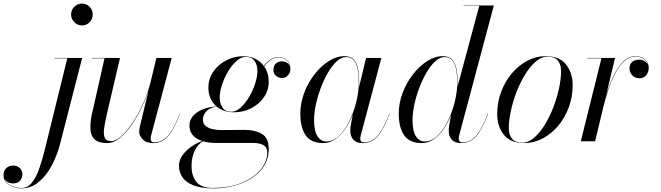

<svg xmlns="http://www.w3.org/2000/svg" viewBox="-232 -780 3652 1060"><path d="M160.5 -700Q160.5 -725 178.2 -742.5Q196 -760 220.5 -760Q245.5 -760 262.8 -742.5Q280 -725 280 -700Q280 -675.5 262.8 -657.5Q245.5 -639.5 220.5 -639.5Q196 -639.5 178.2 -657.5Q160.5 -675.5 160.5 -700ZM221.5 -460 100.5 11.5Q84.5 74.5 55 131.2Q25.5 188 -17 224Q-59.5 260 -114.5 260Q-137.5 260 -160.2 251.8Q-183 243.5 -197.8 227.5Q-212.5 211.5 -212.5 188.5Q-212.5 161.5 -197 147.8Q-181.5 134 -160.5 134Q-138 134 -123.2 147.2Q-108.5 160.5 -108.5 183Q-108.5 202 -121 217.2Q-133.5 232.5 -158.5 232.5Q-196.5 232.5 -208.5 203Q-201.5 230 -173.5 244Q-145.5 258 -114.5 258Q-79.5 258 -55.8 228.5Q-32 199 -15.2 150.2Q1.5 101.5 16 43.5L139.5 -458H68.5V-460Z M430.5 -460 358.5 -152.5Q349.5 -113 343.8 -78.5Q338 -44 345.2 -22.5Q352.5 -1 382.5 -1Q408 -1 438.8 -29Q469.5 -57 500.5 -103.5Q531.5 -150 557.2 -206.5Q583 -263 597.5 -319.5L631.5 -460H716L602 -31Q600 -23 600 -13Q600 6 618.5 6Q663 6 695.8 -31.2Q728.5 -68.5 760.5 -153.5L762 -153Q730 -67 696 -28.5Q662 10 615.5 10Q576.5 10 556.5 -10Q536.5 -30 536.5 -52.5Q536.5 -58.5 537.8 -67.8Q539 -77 541 -85L588 -279.5Q572.5 -232.5 548 -182.2Q523.5 -132 493 -88.2Q462.5 -44.5 428.5 -17.2Q394.5 10 359.5 10Q311.5 10 290.5 -10.5Q269.5 -31 267.5 -65.5Q265.5 -100 273.5 -141L345 -458H275V-460Z M1060 -160Q1002.5 -160 964.5 -191.5Q925 -186 906.5 -164.5Q888 -143 888 -120.5Q888 -97 903.8 -84.2Q919.5 -71.5 942.8 -66.8Q966 -62 988 -62Q1005.5 -62 1030.8 -62.2Q1056 -62.5 1080.5 -62.8Q1105 -63 1119 -63Q1175.5 -63 1213.5 -41Q1251.5 -19 1251.5 42Q1251.5 96.5 1224.8 137.5Q1198 178.5 1153.8 205.8Q1109.5 233 1056.5 246.5Q1003.5 260 951 260Q877 260 834.2 242.5Q791.5 225 773.8 196.5Q756 168 756 135.5Q756 103 776.8 75.2Q797.5 47.5 827.5 27.5Q857.5 7.5 885 -1.5Q814 -25 814 -86.5Q814 -130.5 855.5 -159.2Q897 -188 963 -192.5Q942 -210.5 930.2 -236.8Q918.5 -263 918.5 -296.5Q918.5 -344.5 945.2 -383.8Q972 -423 1015.8 -446.2Q1059.5 -469.5 1110 -469.5Q1185 -469.5 1224.5 -415.5Q1260 -465 1307.5 -465Q1333 -465 1352 -448.5Q1371 -432 1371 -399.5Q1371 -379 1358.2 -364.2Q1345.5 -349.5 1325 -349.5Q1306.5 -349.5 1292 -361.2Q1277.5 -373 1277.5 -394Q1277.5 -417.5 1291.5 -429.5Q1305.5 -441.5 1323.5 -441.5Q1338.5 -441.5 1351 -434.2Q1363.5 -427 1368 -413.5Q1364 -437.5 1347 -450.2Q1330 -463 1307.5 -463Q1262 -463 1226.5 -413Q1251.5 -377.5 1251.5 -328.5Q1251.5 -281 1224.8 -242.8Q1198 -204.5 1154.5 -182.2Q1111 -160 1060 -160ZM1045 -163Q1071 -163 1096.5 -186Q1122 -209 1143 -244.2Q1164 -279.5 1176.5 -318.2Q1189 -357 1189 -388.5Q1189 -421.5 1173.5 -443.8Q1158 -466 1125 -466Q1099 -466 1073.5 -443.2Q1048 -420.5 1027 -385.2Q1006 -350 993.5 -311.5Q981 -273 981 -241.5Q981 -208.5 996.5 -185.8Q1012 -163 1045 -163ZM825.5 137Q825.5 191.5 852.5 224.5Q879.5 257.5 942 257.5Q1034.5 257.5 1102 229.5Q1169.5 201.5 1206.5 157Q1243.5 112.5 1243.5 62.5Q1243.5 33 1222 21Q1200.5 9 1163.5 9H957.5Q919.5 9 889.5 0Q860.5 14.5 843 51.5Q825.5 88.5 825.5 137Z M1751 -324Q1751 -310.5 1750 -296L1751 -302.5L1789 -460H1873.5L1759 -30Q1757 -22.5 1757 -14Q1757 6 1777.5 6Q1820.5 6 1853.2 -31.2Q1886 -68.5 1918 -153.5L1919.5 -153Q1887.5 -67 1853.8 -28.5Q1820 10 1770 10Q1735 10 1718.5 -9Q1702 -28 1702 -58Q1702 -74 1704 -85L1715.5 -147Q1698 -104 1673.8 -68.5Q1649.5 -33 1619 -11.5Q1588.5 10 1552.5 10Q1485.5 10 1455.8 -32.8Q1426 -75.5 1426 -152.5Q1426 -210 1447 -266.2Q1468 -322.5 1503.5 -368.5Q1539 -414.5 1582.2 -442.2Q1625.5 -470 1669.5 -470Q1705.5 -470 1723 -448.8Q1740.5 -427.5 1745.8 -394Q1751 -360.5 1751 -324ZM1749 -324Q1749 -363 1743.2 -395Q1737.5 -427 1722.2 -446Q1707 -465 1679 -465Q1653 -465 1627.5 -441.8Q1602 -418.5 1579.5 -380.2Q1557 -342 1539.5 -295.8Q1522 -249.5 1512 -203Q1502 -156.5 1502 -117.5Q1502 -56.5 1520.8 -27.8Q1539.5 1 1570 1Q1607.5 1 1640 -30.5Q1672.5 -62 1697 -112Q1721.5 -162 1735.2 -218.2Q1749 -274.5 1749 -324Z M2294.5 -324Q2294.5 -312.5 2293.5 -300.5L2414 -748H2326.5V-750H2494.5L2302.5 -30.5Q2300.5 -23 2300.5 -14.5Q2300.5 -6.5 2305 0Q2309.5 6.5 2321 6.5Q2364 6.5 2396.8 -31Q2429.5 -68.5 2461.5 -153.5L2463 -153Q2431 -67 2397.5 -28.5Q2364 10 2313.5 10Q2278.5 10 2262 -9Q2245.5 -28 2245.5 -58Q2245.5 -62 2245.8 -69.5Q2246 -77 2247.5 -85L2258.5 -146.5Q2241.5 -103.5 2217.5 -68Q2193.5 -32.5 2163 -11.2Q2132.5 10 2096.5 10Q2029.5 10 1999.5 -32.8Q1969.5 -75.5 1969.5 -152.5Q1969.5 -210 1990.5 -266.2Q2011.5 -322.5 2047 -368.5Q2082.5 -414.5 2125.8 -442.2Q2169 -470 2213 -470Q2248 -470 2265.5 -449.5Q2283 -429 2288.8 -395.8Q2294.5 -362.5 2294.5 -324ZM2292.5 -324Q2292.5 -363 2286.8 -395Q2281 -427 2265.8 -446Q2250.5 -465 2222.5 -465Q2196.5 -465 2171 -441.8Q2145.5 -418.5 2123 -380Q2100.5 -341.5 2083 -295.2Q2065.5 -249 2055.5 -202.5Q2045.5 -156 2045.5 -117.5Q2045.5 -57 2064 -28Q2082.5 1 2113.5 1Q2151 1 2183.5 -30.5Q2216 -62 2240.5 -112Q2265 -162 2278.8 -218.2Q2292.5 -274.5 2292.5 -324Z M2661.5 10Q2586 10 2549.5 -36Q2513 -82 2513 -149.5Q2513 -215 2534.8 -273Q2556.5 -331 2594 -375.2Q2631.5 -419.5 2679.8 -444.8Q2728 -470 2781 -470Q2857 -470 2893.2 -423.8Q2929.5 -377.5 2929.5 -310Q2929.5 -244.5 2907.8 -186.5Q2886 -128.5 2848.5 -84.2Q2811 -40 2762.8 -15Q2714.5 10 2661.5 10ZM2651.5 8Q2684 8 2715.2 -18.2Q2746.5 -44.5 2773.8 -88Q2801 -131.5 2821.5 -184Q2842 -236.5 2853.8 -289.8Q2865.5 -343 2865.5 -387.5Q2865.5 -424.5 2847.5 -446Q2829.5 -467.5 2791 -467.5Q2758.5 -467.5 2727.2 -441.2Q2696 -415 2668.8 -371.5Q2641.5 -328 2621 -275.5Q2600.5 -223 2588.8 -169.8Q2577 -116.5 2577 -72Q2577 -35.5 2595.2 -13.8Q2613.5 8 2651.5 8Z M3088.5 -458H3010.5V-460H3163.5L3114.5 -255Q3130.5 -307.5 3153.2 -356.8Q3176 -406 3206.5 -437.8Q3237 -469.5 3277 -469.5Q3311 -469.5 3330.2 -450.8Q3349.5 -432 3349.5 -406.5Q3349.5 -382.5 3336.2 -365.2Q3323 -348 3298 -348Q3273.5 -348 3258.5 -364Q3243.5 -380 3243.5 -403.5Q3243.5 -424 3257.5 -437.2Q3271.5 -450.5 3297.5 -450.5Q3314 -450.5 3327.2 -442.2Q3340.5 -434 3346 -420.5Q3341 -440.5 3323.2 -454Q3305.5 -467.5 3277 -467.5Q3242 -467.5 3214.5 -442.5Q3187 -417.5 3165.8 -377.2Q3144.5 -337 3128.5 -290.2Q3112.5 -243.5 3101.5 -200L3053.5 0H2974.5Z"/></svg>

Font: Bodoni* 96pt
Style: Italic
Weight: 400
Italic angle: -13°
Version: Version 2.3